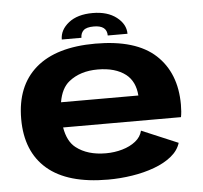

<svg xmlns="http://www.w3.org/2000/svg" viewBox="-52 -787 896 847"><g transform="rotate(-5 395.5 -363.0)"><path d="M393 6.5Q214.5 6.5 124.2 -71Q34 -148.5 34 -293Q34 -439.5 124.5 -517.8Q215 -596 388.5 -596Q568 -596 654.8 -515.8Q741.5 -435.5 741.5 -295Q741.5 -262.5 737 -240H215Q225.5 -177.5 261.5 -149.5Q312 -110 393.5 -110Q431.5 -110 466.2 -120Q501 -130 525.2 -149.2Q549.5 -168.5 556 -196L717 -128Q706.5 -94 675.2 -68.8Q644 -43.5 598.5 -26.8Q553 -10 500 -1.8Q447 6.5 393 6.5ZM215.5 -351.5H558Q553.5 -414 513 -446Q467 -481.5 389 -481.5Q311.5 -481.5 261.5 -441.5Q226 -413.5 215.5 -351.5ZM388.5 -731.5Q454 -731.5 494 -700.5Q534 -669.5 534 -627H446.5Q446.5 -672 388.5 -672Q356 -672 343 -659.8Q330 -647.5 330 -627H243Q243 -669.5 282 -700.5Q321 -731.5 388.5 -731.5Z"/></g></svg>

Font: Anybody ExtraExpanded Regular
Style: Bold
Weight: 700
Width: 8
Designer: Tyler Finck
Foundry: Etcetera Type Company
Version: Version 1.010; ttfautohint (v1.8.3) -l 8 -r 50 -G 200 -x 14 